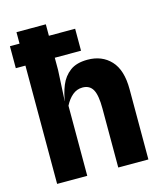

<svg xmlns="http://www.w3.org/2000/svg" viewBox="-115 -867 815 954"><g transform="rotate(-15 292.0 -390.0)"><path d="M60 0V-780.5H211V-545.5L203 -390L207.5 -346L202.5 -381.5Q208.5 -426.5 225 -466.8Q241.5 -507 274.8 -532Q308 -557 365 -557Q439 -557 484.2 -508.8Q529.5 -460.5 529.5 -361.5V0H374.5V-303.5Q374.5 -372 358.2 -401Q342 -430 305 -430Q276 -430 253.2 -410.8Q230.5 -391.5 215 -360.5V0ZM10.5 -608.5V-721.5H346V-608.5Z"/></g></svg>

Font: Spline Sans
Style: Regular
Weight: 400
Designer: Eben Sorkin, Mirko Velimirovic
Foundry: Sorkin Type
Version: Version 1.001